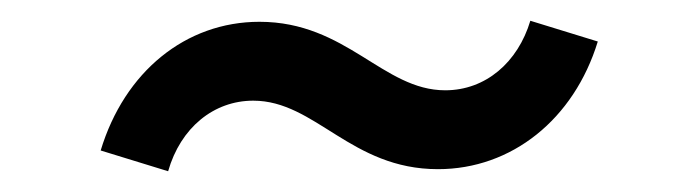

<svg xmlns="http://www.w3.org/2000/svg" viewBox="-20 -381 666 185"><path d="M402 -218C473 -218 533 -266 556 -341L491 -361C479 -321 448 -294 409 -294C349 -294 314 -360 230 -360C159 -360 100 -312 77 -236L142 -216C154 -258 186 -284 224 -284C284 -284 318 -218 402 -218Z"/></svg>

Font: Ronzino Oblique
Style: Italic
Weight: 400
Italic angle: -8°
Designer: Nunzio Mazzaferro
Foundry: Collletttivo
Version: Version 1.000;Glyphs 3.3 (3337)